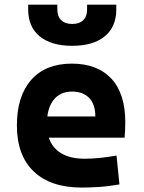

<svg xmlns="http://www.w3.org/2000/svg" viewBox="-20 -803 626 832"><path d="M334 9.8Q199.6 9.8 126.4 -59.8Q53.2 -129.4 53.2 -259.8Q53.2 -386.7 115.4 -457Q177.6 -527.3 291 -527.3Q401.8 -527.3 462.4 -462.4Q522.9 -397.4 522.9 -273.4Q522.9 -238.3 519.9 -206.5H140.1V-298.3H393.1Q393.1 -350.5 366.5 -378.4Q339.8 -406.2 292 -406.2Q240.2 -406.2 211.7 -369.4Q183.1 -332.5 183.1 -264.6Q183.1 -191.5 225.4 -153.4Q267.7 -115.2 345.7 -115.2Q380.9 -115.2 415.1 -118.9Q449.2 -122.6 484.9 -128.9L497.6 -3.9Q448 4.9 406.8 7.3Q365.6 9.8 334 9.8ZM293 -604.5Q202.2 -604.5 152.1 -645.5Q102.1 -686.5 102.1 -761.7V-782.7H228.5V-761.7Q228.5 -731.9 245.2 -715.6Q261.9 -699.2 293.1 -699.2Q324.2 -699.2 340.8 -715.5Q357.4 -731.8 357.4 -761.7V-782.7H483.9V-761.7Q483.9 -686.5 433.8 -645.5Q383.8 -604.5 293 -604.5Z"/></svg>

Font: Cascadia Mono
Style: Regular
Weight: 400
Monospace: yes
Designer: Aaron Bell
Foundry: Saja Typeworks
Version: Version 2404.023